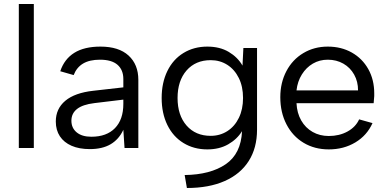

<svg xmlns="http://www.w3.org/2000/svg" viewBox="-20 -740 1933 960"><path d="M74.1 -720H149.1V0H74.1Z M259 -132.5Q259 -196.2 306.5 -236.1Q354 -275.9 446.6 -286.2L596.7 -303.2V-344.7Q596.7 -390.4 567.7 -415.9Q538.6 -441.5 479.8 -441.5Q427.7 -441.5 395.4 -422.2Q363.1 -402.9 348.3 -364.6L281.3 -383.8Q301.5 -444.5 351.4 -475.8Q401.3 -507 482.2 -507Q574 -507 622.8 -462.3Q671.7 -417.5 671.7 -340.8V0H602.7L596.7 -91Q574.7 -43.4 533.3 -18.9Q491.9 5.5 429.3 5.5Q376 5.5 337.9 -11.1Q299.8 -27.7 279.4 -58.6Q259 -89.5 259 -132.5ZM596.7 -220.5V-241.9L451.5 -224.4Q393.4 -217.4 365.2 -195.1Q337 -172.8 337 -136.5Q337 -99.9 363.5 -78.1Q389.9 -56.3 436.7 -56.3Q513.1 -56.3 554.9 -99.4Q596.7 -142.4 596.7 -220.5Z M1190.2 -84.2Q1165.2 -43.6 1120.8 -18.3Q1076.4 7 1016.6 7Q949.5 7 897.4 -24.9Q845.3 -56.7 816.8 -115.1Q788.3 -173.5 788.3 -250Q788.3 -326.3 816.8 -384.8Q845.3 -443.3 897.4 -475.1Q949.5 -507 1016.6 -507Q1079.2 -507 1123.8 -480.4Q1168.5 -453.9 1192.5 -412L1196.9 -500H1265.2V-91.6Q1265.2 -0.3 1223.6 65.1Q1182 130.5 1103.4 165.2Q1024.7 200 914.5 200L903.3 135.2Q1032.1 133.5 1108.6 81.1Q1185 28.8 1190.2 -84.2ZM1195.2 -250Q1195.2 -307.1 1174.1 -349.9Q1152.9 -392.7 1116.4 -415.9Q1079.8 -439.2 1033.5 -439.2Q957.9 -439.2 912.8 -387.7Q867.8 -336.1 867.8 -250Q867.8 -163.9 912.8 -112.3Q957.9 -60.8 1033.5 -60.8Q1079.8 -60.8 1116.7 -84.4Q1153.7 -108.1 1174.4 -150.9Q1195.2 -193.7 1195.2 -250Z M1381.5 -254.3Q1381.5 -326.5 1412 -384.4Q1442.5 -442.3 1496.8 -474.6Q1551 -507 1618.8 -507Q1686.2 -507 1739 -477.3Q1791.7 -447.5 1821.5 -394.4Q1851.2 -341.3 1851.2 -273.1V-259.6Q1850.5 -250.3 1849.7 -242.1Q1849 -233.9 1848.2 -223.9H1462.5Q1464.8 -175 1486 -137.8Q1507.3 -100.6 1543.1 -80.3Q1578.9 -60 1624 -60Q1676.6 -60 1717.5 -82.4Q1758.4 -104.9 1775.7 -143.2L1842.5 -124.5Q1815.2 -63 1756.9 -28Q1698.5 7 1624 7Q1553 7 1498 -26Q1443 -59 1412.3 -118.5Q1381.5 -178 1381.5 -254.3ZM1618.8 -441.5Q1577.9 -441.5 1544.5 -422.1Q1511.1 -402.6 1489.3 -367.7Q1467.5 -332.7 1462.5 -287.9H1770.2Q1770.5 -331.8 1750.8 -367Q1731.2 -402.1 1696.8 -421.8Q1662.3 -441.5 1618.8 -441.5Z"/></svg>

Font: AF Albert Sans Medium
Style: Regular
Weight: 500
Designer: Andreas Rasmussen
Foundry: a.Foundry
Version: Version 1.300;Glyphs 3.2 (3231)